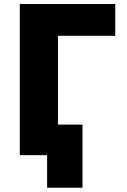

<svg xmlns="http://www.w3.org/2000/svg" viewBox="-20 -752 619 933"><path d="M209 2H203.1H76.2V-732.4H540V-578.1H261.7V-146.5H380.9V160.2H209Z"/></svg>

Font: Gen Shin Gothic Heavy
Style: Bold
Weight: 900
Designer: [Source Han Sans]
Ryoko NISHIZUKA  (kana & ideographs); Paul D. Hunt (Latin, Greek & Cyrillic); Wenlong ZHANG  (bopomofo
Version: Version 1.002.20150607